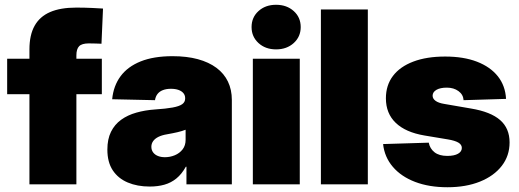

<svg xmlns="http://www.w3.org/2000/svg" viewBox="-20 -767 2160 799"><path d="M403.8 -522.5V-375H9.8V-522.5ZM102.5 0V-561.5Q102.5 -621.1 124 -659.7Q145.5 -698.2 188.5 -716.8Q231.4 -735.4 297.4 -735.4Q331.5 -735.4 363 -733.9Q394.5 -732.4 408.7 -731.4L402.3 -585Q394 -585.4 378.2 -585.9Q362.3 -586.4 349.6 -586.4Q320.8 -586.4 309.3 -574.7Q297.9 -563 297.9 -536.6V0Z M603 9.3Q551.3 9.3 511.5 -7.6Q471.7 -24.4 449.2 -58.3Q426.8 -92.3 426.8 -144.5Q426.8 -188 441.9 -218.5Q457 -249 484.1 -268.6Q511.2 -288.1 547.4 -298.3Q583.5 -308.6 625.5 -311.5Q670.9 -314.5 698.5 -319.6Q726.1 -324.7 738.3 -333.5Q750.5 -342.3 750.5 -356.9V-358.9Q750.5 -370.6 743.2 -379.4Q735.8 -388.2 722.7 -392.8Q709.5 -397.5 691.4 -397.5Q672.4 -397.5 658.2 -392.1Q644 -386.7 635.7 -376.2Q627.4 -365.7 625 -350.1L446.8 -354Q452.1 -409.7 481.7 -449.7Q511.2 -489.7 565.4 -511.5Q619.6 -533.2 698.2 -533.2Q757.3 -533.2 803.2 -520.8Q849.1 -508.3 880.9 -484.6Q912.6 -460.9 928.7 -427.2Q944.8 -393.6 944.8 -351.1V0H755.9V-73.2H753.4Q736.3 -42.5 714.1 -24.4Q691.9 -6.3 664.3 1.5Q636.7 9.3 603 9.3ZM666.5 -112.8Q688 -112.8 707.8 -121.1Q727.5 -129.4 740 -145.5Q752.4 -161.6 752.4 -185.1V-227.1Q745.1 -224.1 736.8 -221.7Q728.5 -219.2 719.2 -217Q710 -214.8 698.7 -212.6Q687.5 -210.4 674.3 -208Q653.8 -204.6 639.4 -197.5Q625 -190.4 617.4 -179.9Q609.9 -169.4 609.9 -156.2Q609.9 -142.6 617.2 -132.8Q624.5 -123 637.2 -117.9Q649.9 -112.8 666.5 -112.8Z M1032.2 0V-522.5H1227.5V0ZM1128.9 -561.5Q1084.5 -561.5 1055.7 -587.9Q1026.9 -614.3 1026.9 -654.3Q1026.9 -694.8 1055.7 -720.9Q1084.5 -747.1 1128.9 -747.1Q1173.3 -747.1 1202.4 -720.9Q1231.4 -694.8 1231.4 -654.3Q1231.4 -614.3 1202.4 -587.9Q1173.3 -561.5 1128.9 -561.5Z M1510.7 -727.5V0H1315.4V-727.5Z M1841.8 12.2Q1765.6 12.2 1707.5 -10Q1649.4 -32.2 1614.7 -72.8Q1580.1 -113.3 1574.2 -167.5L1764.2 -173.3Q1769 -148.4 1788.3 -133.3Q1807.6 -118.2 1841.3 -118.2Q1870.1 -118.2 1886 -127.2Q1901.9 -136.2 1901.9 -151.4Q1901.9 -165 1887.5 -173.6Q1873 -182.1 1843.3 -187L1746.6 -203.1Q1668 -216.3 1627 -255.6Q1585.9 -294.9 1585.9 -357.9Q1585.9 -412.1 1615.2 -450.9Q1644.5 -489.7 1700 -510.7Q1755.4 -531.7 1832.5 -531.7Q1909.2 -531.7 1964.8 -510.3Q2020.5 -488.8 2051.8 -449.5Q2083 -410.2 2085.9 -355.5L1909.2 -350.1Q1907.7 -373.5 1887.9 -387.9Q1868.2 -402.3 1839.4 -402.3Q1812 -402.3 1796.1 -393.1Q1780.3 -383.8 1780.3 -368.7Q1780.3 -356.4 1792.5 -347.4Q1804.7 -338.4 1829.1 -334.5L1939.9 -315.4Q2022 -301.8 2061.3 -267.3Q2100.6 -232.9 2100.6 -174.3Q2100.6 -118.7 2068.1 -76.7Q2035.6 -34.7 1977.3 -11.2Q1918.9 12.2 1841.8 12.2Z"/></svg>

Font: Inter 28pt Black
Style: Regular
Weight: 900
Designer: Rasmus Andersson
Foundry: rsms
Version: Version 4.001;git-66647c0bb